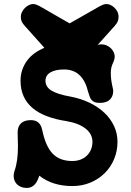

<svg xmlns="http://www.w3.org/2000/svg" viewBox="-20 -865 642 940"><path d="M458 -645Q465.8 -647.9 476.1 -647.9Q490.2 -647.9 502.2 -642.6Q514.2 -637.2 522.9 -628.7Q531.7 -620.1 536.6 -609.6Q541.5 -599.1 541.5 -589.4Q541.5 -575.2 534.2 -559.1Q528.3 -547.4 525.1 -533.9Q522 -520.5 522.5 -504.9Q522.5 -490.7 524.7 -473.1Q526.9 -455.6 532.2 -433.6Q533.2 -429.2 533.7 -425.3Q534.2 -421.4 534.2 -419.4Q534.2 -393.1 517.8 -377.2Q501.5 -361.3 469.2 -361.3Q453.6 -361.3 444.3 -364.7Q435.1 -368.2 429 -374.8Q422.9 -381.3 419.2 -391.6Q415.5 -401.9 411.6 -415Q385.3 -524.9 293.9 -524.9Q251 -524.9 226.8 -510.5Q202.6 -496.1 202.6 -469.7Q202.6 -439 232.9 -420.9Q263.2 -402.8 325.2 -392.1Q376 -382.3 418.2 -362.1Q460.4 -341.8 491 -313Q521.5 -284.2 538.3 -248Q555.2 -211.9 555.2 -170.9Q555.2 -126 538.8 -86.4Q522.5 -46.9 492.9 -17.6Q463.4 11.7 422.9 28.8Q382.3 45.9 334 45.9Q285.6 45.9 245.1 33.2Q204.6 20.5 172.4 -4.9Q168.5 7.3 163.3 18.3Q158.2 29.3 150.9 37.4Q143.6 45.4 133.8 50.3Q124 55.2 111.3 55.2Q95.7 55.2 83.5 50.3Q71.3 45.4 63.2 37.4Q55.2 29.3 51 18.6Q46.9 7.8 46.9 -3.4Q46.9 -15.1 50.3 -25.9Q59.6 -51.8 63.7 -81.8Q67.9 -111.8 67.9 -148.9Q67.9 -177.7 66.4 -212.9V-217.3Q66.4 -245.6 82.8 -261.2Q99.1 -276.9 131.3 -276.9Q178.2 -276.9 187 -226.6V-227.5Q203.1 -148.9 237.8 -112.8Q272.5 -76.7 334 -76.7Q356 -76.7 374 -83.5Q392.1 -90.3 405 -102.8Q418 -115.2 425.3 -132.6Q432.6 -149.9 432.6 -170.9Q432.6 -209 398.7 -235.6Q364.7 -262.2 305.2 -272H305.7Q253.9 -279.8 212.2 -295.2Q170.4 -310.5 141.1 -334.7Q111.8 -358.9 96.2 -392.3Q80.6 -425.8 80.6 -469.7Q80.6 -498 88.9 -522.7Q97.2 -547.4 112.3 -567.9Q127.4 -588.4 149.2 -604.2Q170.9 -620.1 197.3 -630.9L99.1 -740.7Q90.8 -750.5 86.4 -759.5Q82 -768.6 82 -781.2Q82 -794.9 87.9 -806.6Q93.8 -818.4 102.8 -826.9Q111.8 -835.4 122.1 -840.3Q132.3 -845.2 141.1 -845.2Q149.9 -845.2 157.5 -842.5Q165 -839.8 173.8 -835L320.8 -750.5Q357.4 -771.5 395 -792.7Q432.6 -814 469.2 -835Q478 -839.8 485.6 -842.5Q493.2 -845.2 502 -845.2Q510.7 -845.2 521 -840.6Q531.2 -835.9 540 -827.6Q548.8 -819.3 554.7 -807.9Q560.5 -796.4 560.5 -782.2Q560.5 -757.8 542.5 -739.7L543.9 -740.7Z"/></svg>

Font: Erica Type
Style: Bold
Weight: 700
Designer: Peter Wiegel
Foundry: Peter Wiegel
Version: Version 1.000 2010 initial release